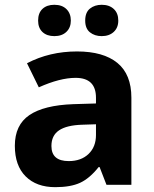

<svg xmlns="http://www.w3.org/2000/svg" viewBox="-20 -772 644 802"><path d="M424.8 0 396 -74.2H392.1Q354.5 -26.9 314.7 -8.5Q274.9 9.8 210.9 9.8Q132.3 9.8 87.2 -35.2Q42 -80.1 42 -163.1Q42 -250 102.8 -291.3Q163.6 -332.5 286.1 -336.9L380.9 -339.8V-363.8Q380.9 -446.8 295.9 -446.8Q230.5 -446.8 142.1 -407.2L92.8 -507.8Q187 -557.1 301.8 -557.1Q411.6 -557.1 470.2 -509.3Q528.8 -461.4 528.8 -363.8V0ZM380.9 -252.9 323.2 -251Q258.3 -249 226.6 -227.5Q194.8 -206.1 194.8 -162.1Q194.8 -99.1 267.1 -99.1Q318.8 -99.1 349.9 -128.9Q380.9 -158.7 380.9 -208ZM139.2 -686Q139.2 -717.8 157.5 -734.9Q175.8 -752 207 -752Q239.3 -752 257.6 -733.9Q275.9 -715.8 275.9 -686Q275.9 -656.7 257.3 -638.9Q238.8 -621.1 207 -621.1Q175.8 -621.1 157.5 -638.2Q139.2 -655.3 139.2 -686ZM335.9 -686Q335.9 -720.2 355.7 -736.1Q375.5 -752 404.8 -752Q436.5 -752 455.3 -734.4Q474.1 -716.8 474.1 -686Q474.1 -656.2 455.1 -638.7Q436 -621.1 404.8 -621.1Q375.5 -621.1 355.7 -637Q335.9 -652.8 335.9 -686Z"/></svg>

Font: Zoram GWebM
Style: Bold
Weight: 700
Foundry: Ascender Corporation
Version: Version 1.000